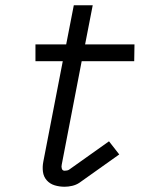

<svg xmlns="http://www.w3.org/2000/svg" viewBox="-20 -699 590 731"><path d="M226 12Q206 12 188 6.5Q170 1 158 -12.5Q146 -26 143.5 -45Q141 -64 145 -84L219 -466H115V-530H232L261 -679H333L304 -530H492L491 -466H291L215 -72Q213 -64 215.5 -56.5Q218 -49 226 -49Q231 -49 235.5 -50Q240 -51 243 -53L395 -161L434 -111L282 -3Q270 5 255 8.5Q240 12 226 12Z"/></svg>

Font: Lode
Style: Italic
Weight: 400
Italic angle: -11°
Monospace: yes
Designer: Belleve Invis
Foundry: Belleve Invis
Version: Version 29.2.0; ttfautohint (v1.8.3)